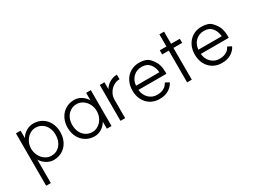

<svg xmlns="http://www.w3.org/2000/svg" viewBox="-52 -1270 2830 2136"><g transform="rotate(-30 1363.0 -202.5)"><path d="M458 -228Q458 -280 438 -320.5Q418 -361 382.5 -384Q347 -407 301 -407Q260 -407 223.5 -382.5Q187 -358 165.5 -317Q144 -276 144 -228Q144 -180 165.5 -138Q187 -96 223.5 -71.5Q260 -47 301 -47Q371 -47 414.5 -97.5Q458 -148 458 -228ZM518 -228Q518 -160 490.5 -106.5Q463 -53 414 -23Q365 7 302 7Q254 7 210 -21Q166 -49 143 -89V212H83V-461H143V-365Q167 -408 211.5 -434Q256 -460 302 -460Q365 -460 414 -430.5Q463 -401 490.5 -348Q518 -295 518 -228Z M612 -227Q612 -294 639.5 -347Q667 -400 716.5 -430Q766 -460 828 -460Q875 -460 916 -435Q957 -410 985 -365V-461H1045V0H985V-90Q959 -45 917 -19.5Q875 6 828 6Q766 6 716.5 -24Q667 -54 639.5 -107Q612 -160 612 -227ZM986 -227Q986 -277 964 -318Q942 -359 906 -382.5Q870 -406 829 -406Q784 -406 748 -383Q712 -360 692 -319.5Q672 -279 672 -227Q672 -175 692 -134.5Q712 -94 748 -71Q784 -48 829 -48Q870 -48 906 -71Q942 -94 964 -135Q986 -176 986 -227Z M1160 -461H1220V-372Q1244 -414 1289 -440Q1334 -466 1382 -465V-406Q1341 -407 1303.5 -384Q1266 -361 1243 -321.5Q1220 -282 1220 -238V0H1160Z M1443 -224Q1443 -291 1470.5 -344Q1498 -397 1547.5 -427Q1597 -457 1660 -457Q1749 -457 1789.5 -413.5Q1830 -370 1846 -331Q1857 -302 1861 -273Q1865 -244 1865 -224Q1865 -204 1864 -198H1505Q1511 -131 1554.5 -88.5Q1598 -46 1660 -46Q1707 -46 1737.5 -61.5Q1768 -77 1778 -89.5Q1788 -102 1801 -123L1849 -97Q1829 -53 1781 -22.5Q1733 8 1660 8Q1597 8 1547.5 -21.5Q1498 -51 1470.5 -104Q1443 -157 1443 -224ZM1662 -403Q1598 -403 1554.5 -361.5Q1511 -320 1505 -252H1805Q1800 -317 1764.5 -360Q1729 -403 1662 -403Z M2016 -408H1931V-461H2016V-617H2076V-461H2188V-408H2076V0H2016Z M2244 -224Q2244 -291 2271.5 -344Q2299 -397 2348.5 -427Q2398 -457 2461 -457Q2550 -457 2590.5 -413.5Q2631 -370 2647 -331Q2658 -302 2662 -273Q2666 -244 2666 -224Q2666 -204 2665 -198H2306Q2312 -131 2355.5 -88.5Q2399 -46 2461 -46Q2508 -46 2538.5 -61.5Q2569 -77 2579 -89.5Q2589 -102 2602 -123L2650 -97Q2630 -53 2582 -22.5Q2534 8 2461 8Q2398 8 2348.5 -21.5Q2299 -51 2271.5 -104Q2244 -157 2244 -224ZM2463 -403Q2399 -403 2355.5 -361.5Q2312 -320 2306 -252H2606Q2601 -317 2565.5 -360Q2530 -403 2463 -403Z"/></g></svg>

Font: SUITE Light
Style: Regular
Weight: 300
Designer: Sun
Foundry: Sun
Version: Version 2.040